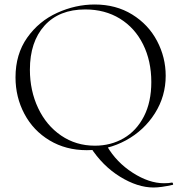

<svg xmlns="http://www.w3.org/2000/svg" viewBox="-20 -656 806 854"><path d="M709 159Q732 159 745 156H746Q748 156 749.5 160.5Q751 165 749 166Q696 178 663 178Q592 178 514 130Q436 82 382 -2L456 -6Q498 66 570.5 112.5Q643 159 709 159ZM49 -312Q49 -415 101 -488.5Q153 -562 234.5 -599Q316 -636 401 -636Q496 -636 568 -591.5Q640 -547 678.5 -474Q717 -401 717 -319Q717 -228 669 -152Q621 -76 540.5 -32Q460 12 366 12Q273 12 200.5 -31.5Q128 -75 88.5 -149.5Q49 -224 49 -312ZM653 -291Q653 -385 616.5 -458.5Q580 -532 513.5 -573Q447 -614 359 -614Q243 -614 178 -542Q113 -470 113 -346Q113 -253 149.5 -175.5Q186 -98 252 -53Q318 -8 402 -8Q473 -8 530 -41Q587 -74 620 -138Q653 -202 653 -291Z"/></svg>

Font: Cormorant Unicase Light
Style: Regular
Weight: 300
Designer: Christian Thalmann (Catharsis Fonts)
Foundry: Catharsis Fonts
Version: Version 4.000